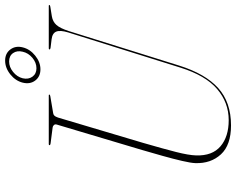

<svg xmlns="http://www.w3.org/2000/svg" viewBox="-106 -804 920 748"><g transform="rotate(-90 354.0 -430.0)"><path d="M464.5 -187 601.5 -624Q611 -655 605 -670.5Q599 -686 575 -689L542 -693Q535.5 -694 535.5 -697Q535.5 -700 539.5 -700H705.5Q708.5 -700 708.5 -698Q708.5 -695 702 -694L664.5 -688Q643.5 -684.5 630.8 -670.2Q618 -656 607 -622L472.5 -192Q440.5 -90 385 -40Q329.5 10 239.5 10Q163 10 126.8 -29.2Q90.5 -68.5 92.5 -129Q93 -145.5 101 -180.2Q109 -215 120.8 -256.8Q132.5 -298.5 143.5 -336L242.5 -668Q245 -675.5 240.8 -680Q236.5 -684.5 231 -685L169 -693Q162.5 -694 162.5 -697Q162.5 -700 166.5 -700H356.5Q359.5 -700 359.5 -698Q359.5 -695 353 -694L288 -683Q282 -682.5 277.8 -678.5Q273.5 -674.5 270 -664L171.5 -333Q148 -252 135.8 -203.8Q123.5 -155.5 122.5 -126Q120.5 -63 158 -31Q195.5 1 260 1Q328.5 1 381.2 -44.2Q434 -89.5 464.5 -187ZM458 -732.5Q429.5 -732.5 414.2 -752.8Q399 -773 406 -801.5Q413 -829.5 438.2 -849.8Q463.5 -870 492 -870Q520 -870 535.2 -849.8Q550.5 -829.5 543.5 -801.5Q536.5 -773 511.2 -752.8Q486 -732.5 458 -732.5ZM488.5 -854.5Q467 -854.5 447.8 -839Q428.5 -823.5 423 -801.5Q418 -779.5 429.2 -763.8Q440.5 -748 462 -748Q484 -748 502.8 -763.8Q521.5 -779.5 526.5 -801.5Q532 -823.5 521.2 -839Q510.5 -854.5 488.5 -854.5Z"/></g></svg>

Font: Fraunces 144pt Thin
Style: Italic
Weight: 100
Italic angle: -16°
Version: Version 1.000;[b76b70a41]